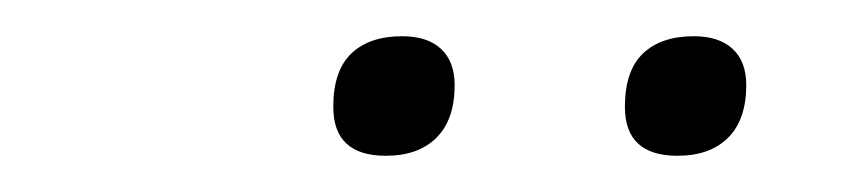

<svg xmlns="http://www.w3.org/2000/svg" viewBox="-20 -703 467 106"><path d="M354 -617Q325 -617 325 -644Q325 -664 335 -673.5Q345 -683 363 -683Q377 -683 384.5 -676Q392 -669 392 -656Q392 -637 382 -627Q372 -617 354 -617ZM193 -617Q164 -617 164 -644Q164 -664 174 -673.5Q184 -683 202 -683Q216 -683 223.5 -676Q231 -669 231 -656Q231 -637 221 -627Q211 -617 193 -617Z"/></svg>

Font: Nunito Variable Extra Light
Style: Italic
Weight: 200
Italic angle: -9°
Designer: Vernon Adams
Foundry: Vernon Adams
Version: Version 3.602